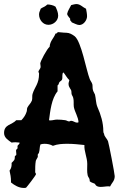

<svg xmlns="http://www.w3.org/2000/svg" viewBox="-31 -894 605 944"><path d="M533 -28C533 -40 504 -189 500 -200C496 -211 481 -224 481 -235C478 -240 477 -244 477 -249C477 -290 465 -330 448 -368C440 -387 441 -409 436 -429C433 -437 428 -443 426 -451C423 -461 425 -471 423 -480C420 -490 413 -497 410 -506C393 -549 369 -690 336 -716C324 -725 310 -733 295 -733C278 -733 265 -736 255 -736C254 -736 253 -736 252 -735C250 -731 247 -729 242 -729C233 -705 215 -693 213 -664C200 -654 167 -592 167 -582C167 -575 170 -568 168 -561C166 -555 158 -546 158 -542C158 -538 161 -536 161 -532C161 -481 140 -468 129 -432C126 -422 129 -410 126 -400C121 -386 109 -377 103 -364C101 -358 102 -351 100 -345C95 -329 86 -315 74 -303H49C27 -279 -11 -283 -11 -240C-11 -217 9 -205 26 -193C39 -195 51 -195 65 -193C65 -193 65 -192 65 -191C65 -184 55 -181 55 -175C55 -172 56 -168 55 -164L49 -158C48 -156 48 -154 48 -152C48 -145 50 -139 49 -132L42 -126V-124C42 -106 38 -106 26 -93C27 -79 25 -67 16 -55C20 -38 23 -21 23 -4V3C40 17 62 30 85 30C89 30 93 30 97 29C99 28 146 -32 146 -38C146 -41 142 -44 142 -48C142 -66 142 -86 145 -103C147 -110 155 -120 155 -124C155 -128 154 -132 155 -135C156 -138 160 -139 161 -145C165 -158 163 -171 168 -184C174 -186 181 -187 188 -187C202 -187 217 -184 229 -177C252 -186 277 -187 301 -187C329 -187 356 -184 384 -181C382 -150 398 -120 398 -88C398 -70 396 -50 400 -32C402 -23 410 -17 410 -8C410 -6 410 -5 410 -3C417 4 427 5 436 10C441 22 452 25 464 25C477 25 490 22 503 22L510 23C519 4 533 -4 533 -28ZM355 -293C353 -292 350 -291 348 -291C338 -291 329 -300 319 -300C314 -300 312 -297 309 -297C302 -297 297 -302 290 -303C277 -305 263 -306 249 -306C238 -306 228 -302 217 -302C215 -302 212 -302 210 -303C216 -348 222 -409 252 -445V-474C258 -477 258 -485 261 -490C265 -495 272 -497 274 -503C278 -512 272 -533 281 -538C291 -526 298 -511 310 -500C309 -494 306 -488 306 -482C306 -462 320 -456 320 -444C320 -422 325 -428 329 -413C333 -398 330 -382 332 -368C337 -342 354 -319 355 -293ZM397 -814C397 -827 394 -839 392 -851C376 -858 364 -874 345 -874C337 -874 328 -871 319 -869C312 -854 302 -842 299 -825C301 -816 309 -809 314 -802C312 -790 319 -792 322 -784C333 -780 348 -771 359 -771C380 -771 397 -795 397 -814ZM255 -817C255 -833 248 -848 242 -861C233 -868 214 -872 203 -872C201 -872 197 -868 196 -867C188 -860 176 -857 169 -851C166 -840 161 -835 161 -823C161 -797 180 -772 207 -772C232 -772 255 -792 255 -817Z"/></svg>

Font: Margarine
Style: Regular
Weight: 400
Designer: Astigmatic (AOETI)
Foundry: Astigmatic (AOETI)
Version: Version 1.000